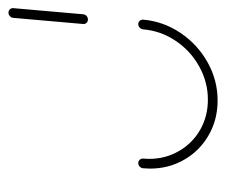

<svg xmlns="http://www.w3.org/2000/svg" viewBox="-62 -498 559 476"><g transform="rotate(-90 218.0 -259.5)"><path d="M396.7 -196.7Q401.5 -196.7 404.8 -193.1Q408.1 -189.6 407.8 -184.4Q403.3 -134.1 374.8 -91.9Q346.3 -49.6 301.9 -24.8Q257.4 0 207.4 0Q160 0 121.3 -22.2Q82.6 -44.4 60.6 -82.8Q38.5 -121.1 38.5 -167.4Q38.5 -173.3 39.3 -184.4Q39.6 -189.3 43.3 -193Q47 -196.7 52.2 -196.7Q57 -196.7 60.4 -193.1Q63.7 -189.6 63.3 -184.4Q62.6 -174.8 62.6 -170Q62.6 -129.6 81.9 -96.1Q101.1 -62.6 134.6 -43.3Q168.1 -24.1 209.3 -24.1Q253 -24.1 291.7 -45.6Q330.4 -67 355.2 -103.9Q380 -140.7 383.7 -184.4Q384.1 -189.3 387.8 -193Q391.5 -196.7 396.7 -196.7ZM408.1 -321.5Q403.3 -321.5 400 -324.8Q396.7 -328.1 397 -333.3L412.2 -506.7Q412.6 -511.5 416.5 -515Q420.4 -518.5 425.2 -518.5Q430 -518.5 433.3 -515Q436.7 -511.5 436.3 -506.7L421.1 -333.3Q420.7 -328.5 417 -325Q413.3 -321.5 408.1 -321.5Z"/></g></svg>

Font: 26F Galaxy Sans Thin
Style: Italic
Weight: 100
Italic angle: -4.99998°
Designer: C₂₉H₂₅N₃O₅
Version: Version 1.200